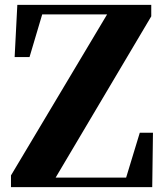

<svg xmlns="http://www.w3.org/2000/svg" viewBox="-20 -767 678 787"><path d="M553 -223 497 -39H208L600 -700V-747H51L40 -533H101L153 -708H419L25 -48V0H604L607 -223Z"/></svg>

Font: Noto Serif TC Black
Style: Regular
Weight: 900
Version: Version 1.001;PS 1.001;hotconv 16.6.54;makeotf.lib2.5.65590